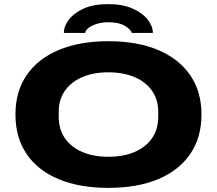

<svg xmlns="http://www.w3.org/2000/svg" viewBox="-20 -900 1053 932"><path d="M290 -740Q290 -773 314.5 -805Q339 -837 386.5 -858.5Q434 -880 505 -880Q575 -880 623.5 -858.5Q672 -837 697 -805Q722 -773 722 -740H620Q616 -756 587 -774Q558 -792 505 -792Q463 -792 430 -776.5Q397 -761 393 -740ZM506 12Q367 12 265.5 -30Q164 -72 109.5 -152Q55 -232 55 -344Q55 -456 109.5 -535.5Q164 -615 265.5 -657.5Q367 -700 506 -700Q646 -700 747 -657.5Q848 -615 903 -535.5Q958 -456 958 -344Q958 -232 903 -152Q848 -72 747 -30Q646 12 506 12ZM506 -139Q578 -139 632.5 -162Q687 -185 717.5 -228.5Q748 -272 748 -333V-357Q748 -417 717.5 -460Q687 -503 632.5 -526Q578 -549 506 -549Q434 -549 380 -526Q326 -503 295.5 -460Q265 -417 265 -357V-333Q265 -272 295.5 -228.5Q326 -185 380 -162Q434 -139 506 -139Z"/></svg>

Font: Archivo Expanded ExtraBold
Style: Regular
Weight: 800
Width: 7
Designer: Hector Gatti
Foundry: Omnibus-Type
Version: Version 2.001; ttfautohint (v1.8.3)